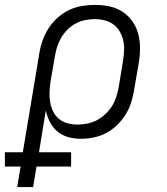

<svg xmlns="http://www.w3.org/2000/svg" viewBox="-62 -558 682 783"><path d="M8 205 22 121H-42V63H31L98 -338Q102 -365 111 -391Q120 -417 135 -441Q150 -465 171.5 -484.5Q193 -504 218.5 -516.5Q244 -529 271.5 -533.5Q299 -538 325 -538Q355 -538 384 -532Q413 -526 437 -510.5Q461 -495 477.5 -471.5Q494 -448 501.5 -420.5Q509 -393 509 -362.5Q509 -332 504 -302L485 -192Q481 -166 473 -140.5Q465 -115 450.5 -91.5Q436 -68 415.5 -48Q395 -28 371 -15.5Q347 -3 320.5 2.5Q294 8 268 8Q241 8 216 1Q191 -6 172 -22Q153 -38 141.5 -60.5Q130 -83 125 -108L97 63H228V121H87L73 205ZM253 -50Q274 -50 294 -54Q314 -58 332.5 -67.5Q351 -77 367 -92Q383 -107 394.5 -125Q406 -143 412 -162.5Q418 -182 422 -202L440 -312Q443 -332 444 -353Q445 -374 440.5 -393.5Q436 -413 426 -430Q416 -447 400.5 -458.5Q385 -470 365 -475Q345 -480 324 -480Q305 -480 285 -476Q265 -472 246.5 -462Q228 -452 213 -437Q198 -422 187.5 -404Q177 -386 171 -367Q165 -348 162 -329L144 -225Q141 -204 140 -183Q139 -162 142.5 -142Q146 -122 154.5 -104Q163 -86 178 -73.5Q193 -61 212.5 -55.5Q232 -50 253 -50Z"/></svg>

Font: Iosevka Curly Slab LtEx
Style: Italic
Weight: 300
Width: 7
Italic angle: -9°
Monospace: yes
Designer: Belleve Invis
Foundry: Belleve Invis
Version: Version 11.1.0; ttfautohint (v1.8.3)